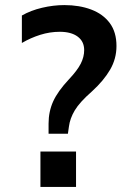

<svg xmlns="http://www.w3.org/2000/svg" viewBox="-20 -735 504 755"><path d="M171 -209V-249Q171 -296 189 -336Q207 -376 251 -423Q284 -458 297.5 -484.5Q311 -511 311 -538Q311 -572 285.5 -591Q260 -610 215 -610Q176 -610 138 -598Q100 -586 66 -566V-674Q101 -694 145.5 -704.5Q190 -715 233 -715Q292 -715 338.5 -697.5Q385 -680 411.5 -644.5Q438 -609 438 -554Q438 -504 413 -461Q388 -418 342 -376Q293 -333 274 -301Q255 -269 251 -237L247 -209ZM139 0V-139H279V0Z"/></svg>

Font: MulishBold
Style: Bold
Weight: 700
Designer: Vernon Adams
Foundry: Vernon Adams
Version: Version 3.602; ttfautohint (v1.8.3)